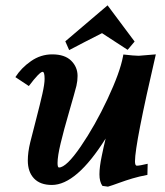

<svg xmlns="http://www.w3.org/2000/svg" viewBox="-20 -696 623 725"><path d="M175.8 2.4Q131.8 2.4 108.4 -22.2Q85 -46.9 85 -89.8Q85 -121.1 94.2 -158.7Q100.1 -183.1 116 -243.9Q131.8 -304.7 140.1 -341.8Q148.4 -378.9 148.4 -397.9Q148.4 -424.8 141.1 -424.8Q129.4 -424.8 88.9 -371.1L38.1 -404.8Q60.5 -439.9 97.2 -465.3Q133.8 -490.7 177.2 -490.7Q224.6 -490.7 248.8 -466.8Q272.9 -442.9 272.9 -409.2Q272.9 -390.6 268.6 -372.1Q262.2 -346.7 241.5 -275.4Q220.7 -204.1 209 -155Q197.3 -106 197.3 -80.6Q197.3 -63.5 202.6 -63.5Q230.5 -63.5 284.7 -142.6Q338.9 -221.7 386 -322Q433.1 -422.4 444.3 -482.4Q445.3 -487.3 445.8 -490.2Q487.3 -485.4 503.9 -485.4L568.4 -490.7Q489.7 -152.3 489.7 -86.9Q489.7 -70.3 496.6 -70.3Q507.3 -70.3 537.6 -77.6L536.6 -35.6Q505.4 -29.8 480 -22.2Q454.6 -14.6 429.4 -5.4Q404.3 3.9 387.7 8.8L366.7 5.9Q355.5 -9.8 355.5 -37.6Q355.5 -65.9 364.3 -107.4Q371.1 -141.1 378.9 -172.9Q268.6 2.4 175.8 2.4ZM226.6 -540 386.2 -675.8 488.3 -539.1 461.9 -507.8 365.2 -570.8Q294.9 -535.2 241.2 -506.8Z"/></svg>

Font: Flanker
Style: Bold Italic
Weight: 700
Italic angle: -12°
Designer: Flanker
Version: Version 2.000